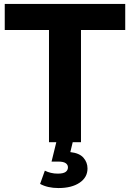

<svg xmlns="http://www.w3.org/2000/svg" viewBox="-20 -720 658 972"><path d="M228 0V-568H4V-700H614V-568H390V0ZM276 232Q221 232 183 211L207 144Q221 151 237.5 155Q254 159 272 159Q300 159 312 150.5Q324 142 324 127Q324 114 312.5 106Q301 98 275 98H241L267 -8H350L336 50Q382 55 402.5 78.5Q423 102 423 133Q423 178 383 205Q343 232 276 232Z"/></svg>

Font: Montserrat
Style: Bold
Weight: 700
Designer: Julieta Ulanovsky
Foundry: Julieta Ulanovsky
Version: Version 9.000; ttfautohint (v1.8.4.7-5d5b)